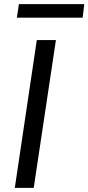

<svg xmlns="http://www.w3.org/2000/svg" viewBox="-20 -914 430 934"><path d="M52 0 159 -719H252L144 0ZM62 -828 72 -894H390L382 -828Z"/></svg>

Font: Nunitoga
Style: Medium Italic
Weight: 500
Italic angle: -9°
Designer: Vernon Adams
Foundry: Vernon Adams
Version: Version 1.0